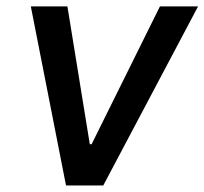

<svg xmlns="http://www.w3.org/2000/svg" viewBox="-20 -565 623 585"><path d="M583.5 -545.5 294.7 0H181.1L73.9 -545.5H185.4L253.6 -125.7H259.2L467.3 -545.5Z"/></svg>

Font: Inter UI Medium
Style: Italic
Weight: 500
Italic angle: 9.39999°
Designer: Rasmus Andersson
Foundry: rsms
Version: 3.2;8d6f07862